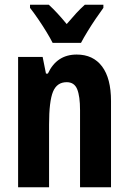

<svg xmlns="http://www.w3.org/2000/svg" viewBox="-20 -786 541 806"><path d="M302 -557Q371 -557 408.5 -507Q446 -457 446 -362V0H316V-324Q316 -382 304 -411.5Q292 -441 260 -441Q219 -441 202.5 -401Q186 -361 186 -263V0H56V-547H159L173 -477H181Q218 -557 302 -557ZM201 -606Q191 -626 174.5 -653Q158 -680 139.5 -707Q121 -734 106 -753V-766H185Q219 -735 260 -685Q283 -712 300 -730.5Q317 -749 336 -766H414V-753Q400 -734 382 -707.5Q364 -681 347.5 -654Q331 -627 320 -606Z"/></svg>

Font: Noto Sans Arabic ExtCond
Style: Bold
Weight: 700
Width: 2
Designer: Monotype Design Team, Nadine Chahine, Nizar Qandah and Khaled Hosny
Foundry: Monotype Imaging Inc.
Version: Version 2.012; ttfautohint (v1.8.4.7-5d5b)